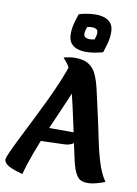

<svg xmlns="http://www.w3.org/2000/svg" viewBox="-137 -1193 931 1301"><g transform="rotate(10 328.5 -542.5)"><path d="M399 -711Q386 -659 358 -590Q330 -521 295.5 -443Q261 -365 225.5 -282.5Q190 -200 160 -119.5Q130 -39 111 33Q59 19 30.5 6Q2 -7 -8.5 -20Q-19 -33 -19 -44Q-19 -57 -0.5 -98Q18 -139 48.5 -200Q79 -261 116 -334.5Q153 -408 190.5 -486Q228 -564 259 -639Q290 -714 309 -777ZM459 -65Q452 -85 442 -128Q432 -171 420 -229.5Q408 -288 394 -353.5Q380 -419 365 -484.5Q350 -550 334.5 -608Q319 -666 304 -708Q291 -743 275 -762Q259 -781 249 -793Q270 -799 290.5 -802Q311 -805 326 -805Q384 -805 418.5 -784.5Q453 -764 472.5 -723.5Q492 -683 505.5 -625Q519 -567 535 -494Q558 -394 576.5 -302Q595 -210 618 -135Q641 -60 675 -12Q644 0 612.5 8Q581 16 559 16Q512 16 492.5 -5Q473 -26 459 -65ZM187 -306H456Q453 -278 440.5 -258Q428 -238 407 -227Q386 -216 358 -215L142 -208ZM435 -951Q438 -963 441.5 -974Q445 -985 445 -996Q445 -1016 432.5 -1022.5Q420 -1029 406 -1029Q387 -1029 370 -1024Q367 -1012 363.5 -1001Q360 -990 360 -979Q360 -959 372.5 -952.5Q385 -946 399 -946Q418 -946 435 -951ZM507 -875Q482 -868 451.5 -862.5Q421 -857 390 -857Q361 -857 333 -865.5Q305 -874 287 -896.5Q269 -919 269 -960Q269 -996 278 -1030Q287 -1064 299 -1100Q324 -1108 355 -1113Q386 -1118 416 -1118Q446 -1118 473.5 -1109.5Q501 -1101 519 -1079Q537 -1057 537 -1015Q537 -979 528 -945Q519 -911 507 -875Z"/></g></svg>

Font: Merienda ExtraBold
Style: Regular
Weight: 800
Designer: Eduardo Rodriguez Tunni
Foundry: Eduardo Rodriguez Tunni
Version: Version 2.001